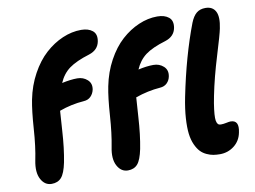

<svg xmlns="http://www.w3.org/2000/svg" viewBox="-81 -880 1340 1010"><g transform="rotate(-10 589.0 -374.5)"><path d="M117.2 11.2Q80.6 11.2 60.8 -25.9Q41 -63 53.2 -125Q67.9 -195.8 74.2 -290.8Q80.6 -385.7 91.8 -442.9Q106.4 -516.6 139.9 -577.6Q173.3 -638.7 216.8 -678Q260.3 -717.3 309.8 -738.5Q359.4 -759.8 409.2 -759.8Q447.8 -759.8 470.2 -741.5Q492.7 -723.1 485.8 -685.1Q477.5 -640.6 429.2 -625Q357.4 -603 320.3 -575.9Q283.2 -548.8 263.2 -502Q309.6 -512.2 345.2 -512.2Q377 -512.2 399.2 -492.2Q421.4 -472.2 415 -439Q410.2 -418 396 -403.8Q381.8 -389.6 358.9 -388.2Q291 -383.3 227.1 -359.9Q225.6 -348.6 220 -255.1Q214.4 -161.6 200.2 -88.9Q188.5 -31.7 169.4 -10.3Q150.4 11.2 117.2 11.2ZM524.9 11.2Q488.3 11.2 468.3 -25.9Q448.2 -63 460.9 -125Q474.6 -194.8 481 -289.8Q487.3 -384.8 499 -442.9Q513.7 -516.6 546.9 -577.6Q580.1 -638.7 623.5 -678Q667 -717.3 716.6 -738.5Q766.1 -759.8 815.9 -759.8Q855 -759.8 877.4 -741.5Q899.9 -723.1 893.1 -685.1Q884.8 -640.6 835.9 -625Q764.2 -603.5 727.5 -576.2Q690.9 -548.8 670.9 -502Q715.8 -512.2 752 -512.2Q783.7 -512.2 805.9 -492.2Q828.1 -472.2 821.8 -439Q817.9 -418 803.5 -403.8Q789.1 -389.6 766.1 -388.2Q700.2 -383.3 633.8 -359.9Q632.3 -348.6 626.7 -255.1Q621.1 -161.6 606.9 -88.9Q595.2 -31.7 576.4 -10.3Q557.6 11.2 524.9 11.2ZM1016.1 11.2Q997.1 11.2 980.7 8.5Q964.4 5.9 945.8 -2.7Q927.2 -11.2 913.6 -25.4Q899.9 -39.6 888.4 -64.7Q877 -89.8 872.8 -123.3Q868.7 -156.7 871.8 -206.3Q875 -255.9 887.2 -316.9Q930.2 -529.8 993.2 -694.8Q1006.8 -729 1025.6 -744.4Q1044.4 -759.8 1073.2 -759.8Q1111.8 -759.8 1127.2 -730.2Q1142.6 -700.7 1129.9 -640.1Q1124 -609.9 1090.6 -501Q1057.1 -392.1 1038.1 -296.9Q1029.8 -255.9 1026.4 -226.8Q1022.9 -197.8 1023.2 -181.4Q1023.4 -165 1027.3 -156Q1031.2 -147 1036.1 -144.5Q1041 -142.1 1048.8 -142.1Q1061.5 -142.1 1077.1 -145.5Q1092.8 -148.9 1100.1 -148.9Q1147.9 -148.9 1133.8 -84Q1125.5 -40.5 1092.3 -14.6Q1059.1 11.2 1016.1 11.2Z"/></g></svg>

Font: Shantell Sans Normal
Style: Bold Italic
Weight: 700
Italic angle: -11.31°
Designer: Stephen Nixon, Anya Danilova, Shantell Martin
Foundry: Arrow Type
Version: Version 1.006;[559af2be0]